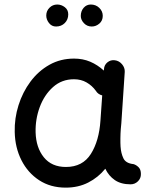

<svg xmlns="http://www.w3.org/2000/svg" viewBox="-20 -795 679 853"><path d="M560.1 23.9Q517.6 23.9 490.2 5.1Q462.9 -13.7 447.8 -45.4Q416 -6.3 371.8 16.1Q327.6 38.6 272 38.6Q204.1 38.6 153.8 5.6Q103.5 -27.3 75.2 -83.3Q46.9 -139.2 45.4 -208.5Q43.9 -269.5 62.3 -327.6Q80.6 -385.7 115.5 -432.6Q150.4 -479.5 199.5 -507.1Q248.5 -534.7 309.1 -534.7Q348.1 -534.7 380.9 -520.8Q413.6 -506.8 441.4 -481.4L441.9 -487.8Q442.9 -506.3 457.3 -518.1Q471.7 -529.8 490.2 -527.3Q509.3 -524.9 522.2 -509.5Q535.2 -494.1 534.2 -475.6L519 -247.1Q518.1 -233.9 516.6 -221.2Q515.1 -201.7 514.9 -180.2Q514.6 -158.7 515.6 -143.6Q517.6 -113.8 528.3 -91.6Q539.1 -69.3 573.2 -65.9Q585 -62.5 595.5 -52.2Q606 -42 606 -22Q606.4 -2.9 592.8 10.5Q579.1 23.9 560.1 23.9ZM272.9 -53.2Q347.2 -53.2 383.8 -111.3Q420.4 -169.4 426.3 -259.8L434.1 -371.1Q415 -376 405.8 -391.6Q389.2 -414.6 364.7 -428.7Q340.3 -442.9 308.6 -442.9Q254.4 -442.9 215.6 -408.2Q176.8 -373.5 156.7 -319.6Q136.7 -265.6 138.2 -207Q140.1 -139.2 174.8 -96.2Q209.5 -53.2 272.9 -53.2ZM436.5 -724.6Q436.5 -703.1 421.4 -690.2Q406.2 -677.2 387.7 -677.2Q366.7 -677.2 352.8 -692.1Q338.9 -707 338.9 -724.1Q338.9 -745.6 351.6 -760.3Q364.3 -774.9 383.3 -774.9Q405.8 -774.9 421.1 -760Q436.5 -745.1 436.5 -724.6ZM283.2 -731.4Q283.2 -708 267.8 -692.6Q252.4 -677.2 229 -677.2Q209.5 -677.2 197.5 -692.9Q185.5 -708.5 185.5 -726.1Q185.5 -746.1 199.7 -760.5Q213.9 -774.9 234.4 -774.9Q252.4 -774.9 267.8 -763.2Q283.2 -751.5 283.2 -731.4Z"/></svg>

Font: Mikhak-FD Medium
Style: Regular
Weight: 500
Designer: Amin Abedi
Version: Version 3.2